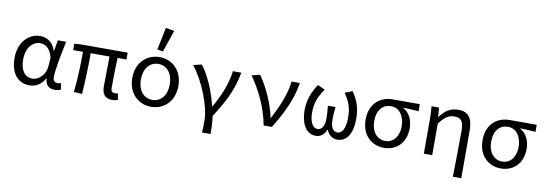

<svg xmlns="http://www.w3.org/2000/svg" viewBox="-74 -1494 6449 2264"><g transform="rotate(10 3150.0 -362.5)"><path d="M66 -274C66 -88 158 14 294 14C370 14 429 -22 478 -101H482C483 -21 528 14 596 14C629 14 655 7 670 -2L657 -77C645 -72 630 -69 617 -69C586 -69 561 -89 561 -127C561 -230 602 -419 632 -567H533L510 -435H507C474 -544 395 -581 319 -581C187 -581 66 -469 66 -274ZM476 -243C469 -149 393 -70 315 -70C224 -70 169 -144 169 -274C169 -422 251 -498 336 -498C386 -498 454 -471 484 -349Z M1161 -131C1161 -38 1195 14 1286 14C1315 14 1335 7 1352 1L1339 -75C1323 -71 1315 -69 1307 -69C1271 -69 1255 -84 1255 -124C1255 -178 1256 -358 1263 -485H1369V-567H812L731 -562V-485H848C848 -334 843 -167 825 0L924 6C935 -159 941 -327 941 -485H1166C1166 -362 1161 -188 1161 -131Z M1707 -664 1776 -653 1865 -915 1762 -933ZM1474 -283C1474 -95 1601 14 1750 14C1900 14 2026 -95 2026 -283C2026 -472 1900 -581 1750 -581C1601 -581 1474 -472 1474 -283ZM1923 -283C1923 -155 1856 -69 1750 -69C1644 -69 1577 -155 1577 -283C1577 -411 1644 -499 1750 -499C1856 -499 1923 -411 1923 -283Z M2400 67C2400 130 2399 157 2395 208H2498C2498 143 2496 61 2485 -6C2636 -238 2692 -375 2730 -567H2629C2610 -411 2546 -262 2464 -117H2459C2418 -296 2335 -481 2254 -581L2155 -557C2281 -399 2400 -112 2400 67Z M2854 -557C2957 -411 3055 -222 3097 0H3195C3320 -202 3400 -370 3431 -567H3331C3317 -416 3242 -248 3166 -102H3162C3130 -268 3039 -460 2953 -581Z M3541 -269C3541 -80 3619 14 3722 14C3776 14 3821 -16 3846 -80H3851C3877 -16 3926 14 3980 14C4089 14 4159 -81 4159 -271C4159 -403 4120 -492 4060 -581L3971 -545C4035 -449 4062 -380 4062 -266C4062 -132 4022 -69 3968 -69C3925 -69 3884 -102 3884 -209C3884 -256 3887 -299 3894 -361H3803C3809 -299 3812 -256 3812 -209C3812 -105 3772 -69 3727 -69C3674 -69 3633 -134 3633 -250C3633 -368 3668 -447 3732 -541L3645 -581C3586 -492 3541 -388 3541 -269Z M4269 -277C4269 -89 4393 14 4538 14C4685 14 4799 -89 4799 -265C4799 -370 4756 -447 4684 -488V-492C4749 -490 4801 -488 4867 -482V-567H4542C4401 -567 4269 -477 4269 -277ZM4702 -273C4702 -147 4634 -69 4539 -69C4442 -69 4372 -149 4372 -277C4372 -417 4444 -485 4539 -485C4644 -485 4702 -385 4702 -273Z M5406 -346C5406 -185 5403 24 5399 208H5500V-359C5500 -504 5451 -581 5328 -581C5236 -581 5173 -543 5109 -457H5106L5097 -567H5007C5014 -508 5015 -456 5015 -410V0H5115V-377C5183 -470 5230 -495 5298 -495C5376 -495 5406 -451 5406 -346Z M5669 -277C5669 -89 5793 14 5938 14C6085 14 6199 -89 6199 -265C6199 -370 6156 -447 6084 -488V-492C6149 -490 6201 -488 6267 -482V-567H5942C5801 -567 5669 -477 5669 -277ZM6102 -273C6102 -147 6034 -69 5939 -69C5842 -69 5772 -149 5772 -277C5772 -417 5844 -485 5939 -485C6044 -485 6102 -385 6102 -273Z"/></g></svg>

Font: Kawkab Mono Light
Style: Bold
Weight: 400
Monospace: yes
Designer: Abdullah Arif
Foundry: Abdullah Arif
Version: Version 1.000;PS 000.500;hotconv 1.0.88;makeotf.lib2.5.64775